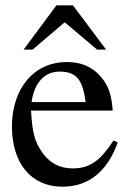

<svg xmlns="http://www.w3.org/2000/svg" viewBox="-20 -694 484 724"><path d="M99 -309C110 -384 149 -424 205 -424C271 -424 292 -390 303 -309ZM408 -164C359 -90 321 -59 254 -59C208 -59 171 -77 143 -114C107 -162 102 -201 97 -277H405C401 -331 391 -363 371 -391C339 -436 294 -460 232 -460C106 -460 25 -358 25 -217C25 -79 97 10 215 10C315 10 385 -48 424 -157ZM380 -507 255 -674H193L69 -507H103L224 -610L346 -507Z"/></svg>

Font: XITS
Style: Regular
Weight: 400
Designer: MicroPress Inc., with final additions and corrections provided by Coen Hoffman, Elsevier (retired)
Version: Version 1.302